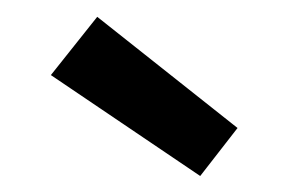

<svg xmlns="http://www.w3.org/2000/svg" viewBox="-20 -838 352 234"><path d="M98.5 -817.5 269.5 -682 224 -623.5 42 -746.5Z"/></svg>

Font: Hepta Slab Medium
Style: Regular
Weight: 500
Designer: Michael LaGattuta
Foundry: Michael LaGattuta
Version: Version 1.102